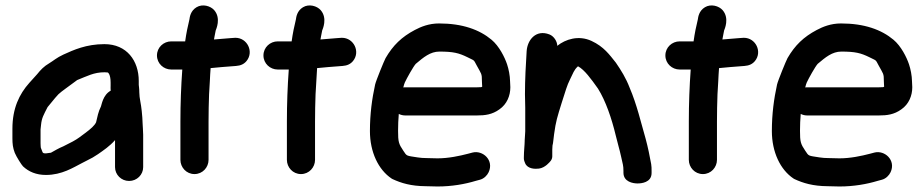

<svg xmlns="http://www.w3.org/2000/svg" viewBox="-20 -626 3351 696"><path d="M127 -106.5V-157C127.4 -160.1 128.3 -167.4 128.8 -173.4C131.2 -198.8 138.3 -209.8 152.5 -237.7C157.5 -244.2 174.8 -265.1 179.8 -270.9L191.7 -284.2C202.8 -295 230.3 -313.4 251 -329.3C254.5 -332.1 257.7 -334.5 259.6 -335.7C295.7 -349.9 320.2 -364 358.5 -364C362 -364 365.9 -363.8 370.6 -363.3C370.6 -363.3 381 -358.5 381 -326.5V-315.2C380.7 -310.4 380.8 -303.1 381.3 -297.3C352.8 -281.9 348.3 -245 346 -240.3C336.1 -220.5 332.9 -202.2 328.3 -182.7C323 -171.2 309.7 -159.1 288 -143.1L267.4 -127.8C254.3 -118.1 236 -108.5 209.4 -95.5C193 -88.9 177.3 -79.4 164.6 -72.4C159.7 -71.5 147.7 -70 146.5 -70C142 -70 140 -70.2 137.1 -71.2C136.5 -71.7 135.6 -72.6 134.5 -73.8C132.5 -78.8 129.3 -86.2 128 -90.4C127.8 -95.8 127 -95.7 127 -106.5ZM358.5 -466C292.2 -466 246.3 -444.7 209.9 -428.2C185.5 -417.1 172.9 -405.2 158.8 -396.9C139.1 -385.4 127.5 -373 114.7 -357.1L103.5 -344.7C99.4 -340.2 93.7 -333.9 86.3 -325.6C49.9 -284.9 25 -233.3 25 -159.3V-124.3C25 -105.3 26.4 -90.6 33.6 -71.9C39.9 -56.9 58.6 -27.5 63.5 -22.9C84 -3.5 111.5 8.2 146.5 8.2C204.7 8.2 245.6 -18.8 277.6 -35.1L295.3 -44.2C309.2 -50.7 323 -58.6 335.5 -67.3C355 -81 377.7 -96 397 -118.1V-20.1C397 7.3 419.6 30 448 30C476.4 30 499 7.3 499 -20.1V-137.5C499 -145.4 498.7 -152.6 498 -160.2C497.9 -165.3 497.8 -168.7 497 -177.5C496.9 -183.1 496.5 -192.6 495.9 -200.3L493.8 -223.5C491.4 -250.5 485 -269.5 485 -290.9C485 -306.2 483 -315.7 483 -318.4V-332.6C483 -405.5 439.9 -466 358.5 -466Z M600.5 -374H640.8C636.4 -313.9 634 -250 634 -185.5V-46.5C634 -19.5 655.4 5 685 5C714.6 5 736 -19.5 736 -46.5V-185.5C736 -218.5 736.7 -251.8 737.9 -284.3C740.5 -316.4 741 -349.2 743.5 -379.1C769.6 -381.8 797.7 -384.1 825.3 -386.1L835.7 -386.9C852.7 -388.1 864.7 -393.9 873.7 -404.8C901.1 -438.1 876.7 -489 833.5 -489C832.1 -489 832.1 -489 831.3 -488.9L816.7 -487.9C795.7 -486.3 777.1 -484.9 755.7 -482.9C756.2 -486.4 757.1 -491.1 757.8 -494.6L761.9 -515.5C763.2 -519.4 782.2 -559.4 756.6 -589.1C743.2 -604.5 714.2 -613 692.3 -599.7C670.5 -586.5 667.9 -564.3 666.6 -555.4C660.7 -531.5 655.3 -505.5 651.2 -476H600.5C573.5 -476 549 -454.6 549 -425C549 -395.4 573.5 -374 600.5 -374Z M986.5 -374H1026.8C1022.4 -313.9 1020 -250 1020 -185.5V-46.5C1020 -19.5 1041.4 5 1071 5C1100.6 5 1122 -19.5 1122 -46.5V-185.5C1122 -218.5 1122.7 -251.8 1123.9 -284.3C1126.5 -316.4 1127 -349.2 1129.5 -379.1C1155.6 -381.8 1183.7 -384.1 1211.3 -386.1L1221.7 -386.9C1238.7 -388.1 1250.7 -393.9 1259.7 -404.8C1287.1 -438.1 1262.7 -489 1219.5 -489C1218.1 -489 1218.1 -489 1217.3 -488.9L1202.7 -487.9C1181.7 -486.3 1163.1 -484.9 1141.7 -482.9C1142.2 -486.4 1143.1 -491.1 1143.8 -494.6L1147.9 -515.5C1149.2 -519.4 1168.2 -559.4 1142.6 -589.1C1129.2 -604.5 1100.2 -613 1078.3 -599.7C1056.5 -586.5 1053.9 -564.3 1052.6 -555.4C1046.7 -531.5 1041.3 -505.5 1037.2 -476H986.5C959.5 -476 935 -454.6 935 -425C935 -395.4 959.5 -374 986.5 -374Z M1728 -311.8C1724.9 -310.2 1727.5 -309.5 1709.5 -309.5H1448.5C1446.6 -309.5 1444.1 -309.3 1441.9 -309.1C1443.9 -317.1 1446.1 -323.9 1447.6 -327.2C1454.7 -342.5 1478 -384.4 1487.1 -394.5C1515.2 -418.2 1539.8 -439 1572.7 -439C1623.3 -439 1643.5 -433.8 1674.3 -418.7C1701.9 -404.5 1695.7 -411.6 1708.3 -388.3C1725 -357.4 1727 -360.4 1727 -331.3C1726.9 -325.3 1728 -315 1728 -311.8ZM1525.3 -53C1514.5 -53 1504.3 -53.8 1494.5 -55.3C1452.2 -62 1455.5 -59 1441.9 -79.8C1425.4 -104.3 1423 -111.7 1423 -151.9C1423 -172.5 1423.9 -193.4 1425.6 -213C1432.5 -209.6 1440.4 -207.5 1448.5 -207.5H1709.5C1737.7 -207.5 1764.2 -210.5 1790.4 -229.6C1817.8 -248.6 1830 -279.3 1830 -309.8C1830 -316.4 1829.8 -321 1829 -331.3C1828.7 -352.2 1823.9 -375.7 1818.1 -393C1809.5 -418.6 1789.4 -459 1761.9 -481.9C1718 -518.6 1656.2 -541 1571.5 -541C1534.5 -541 1505.6 -528.9 1483.7 -517.3C1436.3 -492.3 1404.6 -461.8 1377.7 -415.3C1372.4 -405.6 1342.8 -333.2 1339.8 -319.5C1328.5 -267.6 1321 -213.4 1321 -150.9C1321 -75 1351.5 -10.8 1399.5 21.2C1400.2 21.7 1401.7 22.6 1402.8 23.1C1434.3 37.8 1470.1 48.6 1523.2 49C1535.9 49.6 1552.2 50 1565.9 50C1617.8 50 1665.1 41.6 1705 29.5L1719.9 25.5C1734.3 21.7 1745.9 10 1751.4 -1.8C1771.6 -45.3 1729.9 -82.7 1692.5 -72.9L1676.2 -68.6C1646.4 -60.8 1605.9 -52 1565.9 -52C1552.3 -52 1537.2 -53 1525.3 -53Z M1882 -117.3V-115C1882 -101.9 1879 -77.2 1879 -56C1879 -48.3 1878.5 -46.9 1883.5 -34.6C1892.3 -12.9 1920.6 -13.2 1933.5 -14.8C1956.6 -17.6 1973.8 -40 1974.7 -41C1978.5 -44.9 1982 -51.9 1982 -58.7V-83.6C1982.3 -88 1982.5 -90.8 1982.8 -98.3C1985.9 -109.7 1985.6 -120 1988.6 -139.6C1995 -186.8 2000.2 -201.9 2016.3 -253.8C2030.4 -297.3 2034.9 -315.3 2046.3 -338.1C2057.7 -361 2060.3 -371.6 2073.9 -384.6C2073.9 -384.6 2074.5 -385 2075.5 -385.6C2098.9 -372.8 2122.3 -340.6 2147.7 -304.8C2175.7 -260.2 2197.4 -196.2 2212 -135.3C2219.1 -105.3 2225.6 -85.5 2231.3 -59.3C2237.5 -29.8 2240 -27.3 2240 -6V0C2240 33.3 2274.8 39 2291 39C2303.6 39 2342 36.5 2342 1V-6C2342 -15.6 2341.9 -23.8 2340.5 -31.4C2335.5 -59 2328.5 -93.6 2320.6 -122.5C2303.2 -182.6 2288.7 -246.8 2262.4 -308.1C2249.4 -342.4 2231.4 -371.3 2212.9 -398.2C2212.6 -398.6 2212.2 -399.2 2211.8 -399.7C2189.9 -426.9 2169.4 -456.7 2124.1 -477.7C2077.5 -499.2 2029.9 -483.9 2000.1 -459.9C2000.2 -474.2 1989.1 -494.6 1971.4 -501.3C1922.9 -519.9 1891.8 -481.6 1889.1 -440.6C1886.1 -393.8 1883 -337.6 1883 -284.3C1883.7 -265.1 1884 -250.3 1884 -235V-150C1884 -137.7 1882 -127.7 1882 -117.3Z M2443.5 -374H2483.8C2479.4 -313.9 2477 -250 2477 -185.5V-46.5C2477 -19.5 2498.4 5 2528 5C2557.6 5 2579 -19.5 2579 -46.5V-185.5C2579 -218.5 2579.7 -251.8 2580.9 -284.3C2583.5 -316.4 2584 -349.2 2586.5 -379.1C2612.6 -381.8 2640.7 -384.1 2668.3 -386.1L2678.7 -386.9C2695.7 -388.1 2707.7 -393.9 2716.7 -404.8C2744.1 -438.1 2719.7 -489 2676.5 -489C2675.1 -489 2675.1 -489 2674.3 -488.9L2659.7 -487.9C2638.7 -486.3 2620.1 -484.9 2598.7 -482.9C2599.2 -486.4 2600.1 -491.1 2600.8 -494.6L2604.9 -515.5C2606.2 -519.4 2625.2 -559.4 2599.6 -589.1C2586.2 -604.5 2557.2 -613 2535.3 -599.7C2513.5 -586.5 2510.9 -564.3 2509.6 -555.4C2503.7 -531.5 2498.3 -505.5 2494.2 -476H2443.5C2416.5 -476 2392 -454.6 2392 -425C2392 -395.4 2416.5 -374 2443.5 -374Z M3185 -311.8C3181.9 -310.2 3184.5 -309.5 3166.5 -309.5H2905.5C2903.6 -309.5 2901.1 -309.3 2898.9 -309.1C2900.9 -317.1 2903.1 -323.9 2904.6 -327.2C2911.7 -342.5 2935 -384.4 2944.1 -394.5C2972.2 -418.2 2996.8 -439 3029.7 -439C3080.3 -439 3100.5 -433.8 3131.3 -418.7C3158.9 -404.5 3152.7 -411.6 3165.3 -388.3C3182 -357.4 3184 -360.4 3184 -331.3C3183.9 -325.3 3185 -315 3185 -311.8ZM2982.3 -53C2971.5 -53 2961.3 -53.8 2951.5 -55.3C2909.2 -62 2912.5 -59 2898.9 -79.8C2882.4 -104.3 2880 -111.7 2880 -151.9C2880 -172.5 2880.9 -193.4 2882.6 -213C2889.5 -209.6 2897.4 -207.5 2905.5 -207.5H3166.5C3194.7 -207.5 3221.2 -210.5 3247.4 -229.6C3274.8 -248.6 3287 -279.3 3287 -309.8C3287 -316.4 3286.8 -321 3286 -331.3C3285.7 -352.2 3280.9 -375.7 3275.1 -393C3266.5 -418.6 3246.4 -459 3218.9 -481.9C3175 -518.6 3113.2 -541 3028.5 -541C2991.5 -541 2962.6 -528.9 2940.7 -517.3C2893.3 -492.3 2861.6 -461.8 2834.7 -415.3C2829.4 -405.6 2799.8 -333.2 2796.8 -319.5C2785.5 -267.6 2778 -213.4 2778 -150.9C2778 -75 2808.5 -10.8 2856.5 21.2C2857.2 21.7 2858.7 22.6 2859.8 23.1C2891.3 37.8 2927.1 48.6 2980.2 49C2992.9 49.6 3009.2 50 3022.9 50C3074.8 50 3122.1 41.6 3162 29.5L3176.9 25.5C3191.3 21.7 3202.9 10 3208.4 -1.8C3228.6 -45.3 3186.9 -82.7 3149.5 -72.9L3133.2 -68.6C3103.4 -60.8 3062.9 -52 3022.9 -52C3009.3 -52 2994.2 -53 2982.3 -53Z"/></svg>

Font: Take Off
Style: YouHoser
Weight: 400
Foundry: Cannot Into Space Fonts
Version: Version 0.89